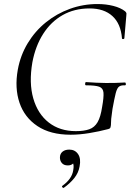

<svg xmlns="http://www.w3.org/2000/svg" viewBox="-20 -656 671 952"><path d="M330 12Q230 12 165.7 -30.8Q101.4 -73.6 76.7 -146.6Q52 -219.6 68.2 -310.2Q81.2 -381.8 117.5 -441.8Q153.8 -501.8 207.4 -545.1Q261 -588.4 326.6 -612.2Q392.2 -636 463.8 -636Q505.4 -636 541.9 -626.7Q578.4 -617.4 600.6 -599.8Q606.8 -593.4 607 -589.4Q607.2 -585.4 606.2 -576.8L596.6 -466Q595.6 -462.2 590.3 -462.2Q585 -462.2 584.8 -466Q579 -538.4 537.4 -576.3Q495.8 -614.2 424.2 -614.2Q349 -614.2 290.7 -581.2Q232.4 -548.2 194 -487.9Q155.6 -427.6 140.4 -346.4Q123 -244.6 145.1 -167.8Q167.2 -91 221.9 -48.4Q276.6 -5.8 355.8 -5.8Q396.6 -5.8 422.7 -15.1Q448.8 -24.4 463.9 -50.3Q479 -76.2 486.4 -126Q495 -174 493.1 -196.5Q491.2 -219 471.9 -226Q452.6 -233 406.6 -233Q401.6 -233 402.1 -241Q402.6 -249 406.6 -249Q460.4 -245 505.1 -244.5Q549.8 -244 599.6 -247Q603.4 -247 604 -240Q604.6 -233 599.6 -233Q580.2 -234 570.2 -226.5Q560.2 -219 553.8 -194Q547.4 -169 537.8 -116Q532.8 -83 531.4 -67Q530 -51 530.3 -43.5Q530.6 -36 528.6 -28Q527.6 -22 525.2 -20Q522.8 -18 516.8 -16Q471.4 -4 422.6 4Q373.8 12 330 12ZM296.6 275Q292.6 277 289.1 272.5Q285.6 268 289.6 265Q312.6 248.6 326.2 229.3Q339.8 210 343 188.4Q348 161.8 340.5 150.6Q333 139.4 322.6 136.8L350.8 127.4Q351.8 146.2 342.1 155.2Q332.4 164.2 316.4 164.2Q296.6 164.2 286.5 152.2Q276.4 140.2 277.2 123Q278 105.6 290.5 95.7Q303 85.8 323.6 85.8Q352 85.8 367.2 108.2Q382.4 130.6 374.6 169.6Q369.2 201 348.2 227.2Q327.2 253.4 296.6 275Z"/></svg>

Font: Cormorant Garamond Light
Style: Italic
Weight: 300
Italic angle: -10°
Designer: Christian Thalmann (Catharsis Fonts)
Foundry: Catharsis Fonts
Version: Version 4.001